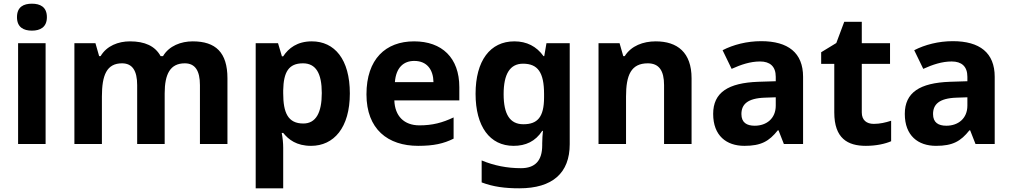

<svg xmlns="http://www.w3.org/2000/svg" viewBox="-20 -780 5483 1040"><path d="M153 -760C108 -760 72 -743 72 -687C72 -632 108 -614 153 -614C197 -614 234 -632 234 -687C234 -743 197 -760 153 -760ZM227 -546H78V0H227Z M1024 -556C961 -556 896 -532 863 -476H850C820 -531 764 -556 684 -556C621 -556 558 -532 525 -476H517L497 -546H383V0H532V-257C532 -373 558 -437 641 -437C697 -437 723 -397 723 -319V0H872V-274C872 -379 902 -437 981 -437C1037 -437 1063 -397 1063 -319V0H1212V-356C1212 -496 1148 -556 1024 -556Z M1669 -556C1590 -556 1543 -519 1514 -475H1507L1486 -546H1365V240H1514V20C1514 -6 1511 -34 1506 -60H1514C1543 -24 1586 10 1665 10C1788 10 1875 -88 1875 -274C1875 -459 1792 -556 1669 -556ZM1621 -437C1691 -437 1723 -383 1723 -276C1723 -169 1691 -111 1623 -111C1540 -111 1514 -169 1514 -275V-291C1516 -389 1543 -437 1621 -437Z M2223 -556C2069 -556 1965 -460 1965 -269C1965 -80 2081 10 2245 10C2329 10 2383 -2 2437 -29V-144C2376 -115 2322 -101 2252 -101C2168 -101 2119 -152 2116 -236H2468V-308C2468 -467 2374 -556 2223 -556ZM2224 -450C2294 -450 2327 -401 2328 -335H2119C2125 -414 2166 -450 2224 -450Z M2766 -556C2635 -556 2556 -451 2556 -272C2556 -95 2633 10 2762 10C2827 10 2880 -14 2917 -71H2921C2919 -52 2917 -26 2917 -4V7C2917 90 2879 131 2802 131C2727 131 2656 117 2589 89V208C2652 232 2716 240 2793 240C2973 240 3066 157 3066 1V-546H2940L2928 -476H2924C2886 -529 2833 -556 2766 -556ZM2813 -435C2893 -435 2927 -388 2927 -271V-253C2927 -145 2891 -107 2815 -107C2742 -107 2708 -161 2708 -270C2708 -380 2743 -435 2813 -435Z M3532 -556C3464 -556 3399 -532 3364 -476H3356L3336 -546H3222V0H3371V-257C3371 -373 3398 -437 3489 -437C3550 -437 3577 -397 3577 -319V0H3726V-356C3726 -496 3649 -556 3532 -556Z M4103 -557C4026 -557 3952 -538 3894 -508L3943 -407C3994 -430 4044 -447 4097 -447C4150 -447 4182 -421 4182 -364V-340L4087 -337C3924 -331 3843 -279 3843 -163C3843 -45 3915 10 4012 10C4103 10 4146 -15 4193 -74H4197L4226 0H4330V-364C4330 -494 4249 -557 4103 -557ZM4124 -251 4182 -253V-208C4182 -138 4132 -99 4068 -99C4025 -99 3996 -116 3996 -162C3996 -214 4028 -248 4124 -251Z M4713 -109C4674 -109 4648 -129 4648 -171V-434H4801V-546H4648V-662H4553L4510 -547L4428 -497V-434H4499V-171C4499 -30 4572 10 4670 10C4726 10 4775 -1 4807 -15V-126C4776 -116 4746 -109 4713 -109Z M5141 -557C5064 -557 4990 -538 4932 -508L4981 -407C5032 -430 5082 -447 5135 -447C5188 -447 5220 -421 5220 -364V-340L5125 -337C4962 -331 4881 -279 4881 -163C4881 -45 4953 10 5050 10C5141 10 5184 -15 5231 -74H5235L5264 0H5368V-364C5368 -494 5287 -557 5141 -557ZM5162 -251 5220 -253V-208C5220 -138 5170 -99 5106 -99C5063 -99 5034 -116 5034 -162C5034 -214 5066 -248 5162 -251Z"/></svg>

Font: Noto Sans Gunjala Gondi
Style: Bold
Weight: 700
Designer: Ek Type
Foundry: Ek Type
Version: Version 1.004